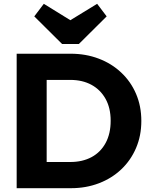

<svg xmlns="http://www.w3.org/2000/svg" viewBox="-20 -988 794 1008"><path d="M174 0V-137.5H349Q413 -137.5 460.8 -163.2Q508.5 -189 534.8 -237.8Q561 -286.5 561 -354Q561 -421 534.2 -469Q507.5 -517 460 -542.8Q412.5 -568.5 349 -568.5H169V-706H350.5Q430.5 -706 498.2 -680.2Q566 -654.5 616.2 -607.2Q666.5 -560 694.2 -495.5Q722 -431 722 -353Q722 -275.5 694.2 -210.8Q666.5 -146 616.5 -98.8Q566.5 -51.5 499 -25.8Q431.5 0 352.5 0ZM67.5 0V-706H225V0ZM490 -968 540 -902 394 -757H306L160 -902L210 -968L407.5 -846L291.5 -846.5Z"/></svg>

Font: Outfit Thin
Style: Regular
Weight: 100
Designer: Rodrigo Fuenzalida
Foundry: fragTYPE
Version: Version 1.100;gftools[0.9.27]